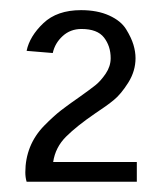

<svg xmlns="http://www.w3.org/2000/svg" viewBox="-20 -778 315 373"><path d="M29.2 -443.3Q29.2 -469.2 38.3 -492.1Q47.5 -515 65.8 -533.8Q84.2 -552.5 98.8 -563.8Q113.3 -575 135 -590Q155 -604.2 165.4 -612.5Q175.8 -620.8 185.4 -635Q195 -649.2 195 -665Q195 -688.3 182.1 -705Q169.2 -721.7 138.3 -721.7Q116.7 -721.7 101.7 -707.9Q86.7 -694.2 82.5 -675L31.7 -679.2Q37.5 -707.5 64.2 -732.9Q90.8 -758.3 137.5 -758.3Q169.2 -758.3 192.1 -747.9Q215 -737.5 225 -721.2Q235 -705 239.2 -691.2Q243.3 -677.5 243.3 -665Q243.3 -640 229.2 -617.5Q215 -595 201.2 -583.8Q187.5 -572.5 165.8 -558.3Q129.2 -533.3 108.3 -512.5Q87.5 -491.7 83.3 -463.3H245.8V-425H31.7Q29.2 -433.3 29.2 -443.3Z"/></svg>

Font: Boon
Style: Regular
Weight: 400
Designer: Sungsit Sawaiwan
Foundry: FontUni
Version: Version 3.0